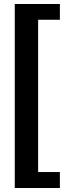

<svg xmlns="http://www.w3.org/2000/svg" viewBox="-20 -792 361 962"><path d="M54 -772H280V-693H171V70H280V150H54Z"/></svg>

Font: MaitreeSemiBold
Style: Regular
Weight: 600
Designer: CadsonDemak Team
Foundry: CadsonDemak
Version: Version 1.000